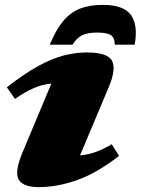

<svg xmlns="http://www.w3.org/2000/svg" viewBox="-20 -752 577 787"><path d="M72 -126.5 190.5 -409.5Q152.5 -405.5 118.8 -391Q85 -376.5 41.5 -346.5L8 -394Q79 -449.5 135.8 -480.8Q192.5 -512 240.8 -524.5Q289 -537 334.5 -537Q422.5 -537 439.5 -502.2Q456.5 -467.5 426 -395.5L308 -115Q344 -118.5 374.5 -129.8Q405 -141 438 -161L468 -113Q376.5 -42 295.2 -13.5Q214 15 139.5 15Q75 15 56.8 -15.5Q38.5 -46 72 -126.5ZM379 -618.5Q338.5 -618.5 316.2 -607.2Q294 -596 277.5 -569H184Q209.5 -630.5 239.2 -666Q269 -701.5 308.2 -716.8Q347.5 -732 401 -732Q487 -732 516.8 -690.5Q546.5 -649 532 -569H450.5Q450.5 -596 435.2 -607.2Q420 -618.5 379 -618.5Z"/></svg>

Font: Newsreader Caption ExtraBold
Style: Italic
Weight: 800
Italic angle: -17°
Designer: Hugues Gentile
Foundry: Production Type
Version: Version 1.001